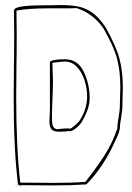

<svg xmlns="http://www.w3.org/2000/svg" viewBox="-20 -728 522 758"><path d="M465 -381Q465 -362 463 -302Q463 -295 458 -262Q453 -237 453 -218L452 -217Q451 -206 443 -189Q435 -172 433 -168Q413 -122 383.5 -77.5Q354 -33 321 0Q262 4 190 4L61 3Q61 7 62 10L58 3H35L57 1H56Q54 0 51 0Q34 -138 34 -342L35 -471Q36 -514 36 -600L35 -686L37 -690Q36 -690 36 -689Q39 -707 153 -707L219 -708Q261 -708 290 -702Q319 -696 345.5 -677Q372 -658 397 -620Q438 -547 451.5 -497Q465 -447 465 -381ZM455 -384Q455 -448 442 -496.5Q429 -545 389 -615Q349 -674 283 -696Q265 -695 230 -695H168Q91 -695 45 -686V-685L46 -594Q46 -511 45 -470L44 -345Q44 -145 60 -7L197 -6Q264 -6 317 -10Q363 -68 394 -117Q425 -166 442 -218V-217Q444 -219 444 -219H443Q443 -238 448 -263Q453 -296 453 -303Q455 -365 455 -384ZM36 -689ZM334 -340Q334 -300 305 -251L306 -252Q299 -238 282.5 -224Q266 -210 255 -210Q252 -210 251 -211Q239 -208 214 -208Q191 -208 183 -218Q175 -228 175 -248Q175 -258 176 -268.5Q177 -279 177 -291V-484Q187 -494 237 -494Q287 -494 310.5 -445Q334 -396 334 -340ZM324 -348Q324 -378 314 -410Q304 -442 284 -463.5Q264 -485 236 -485Q227 -485 212 -483Q197 -481 187 -480L188 -441Q189 -429 189 -404Q189 -381 187 -333Q185 -285 185 -260Q185 -242 188.5 -231.5Q192 -221 204 -218Q210 -218 222 -219.5Q234 -221 247 -221Q253 -221 255 -220H256Q261 -220 277 -234Q293 -248 297 -256Q324 -300 324 -348Z"/></svg>

Font: Londrina Outline
Style: Regular
Weight: 400
Designer: Marcelo Magalhaes
Foundry: Marcelo Magalhães
Version: Version 1.002